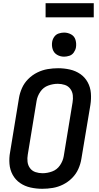

<svg xmlns="http://www.w3.org/2000/svg" viewBox="-20 -1168 616 1196"><path d="M243 8Q276 8 309 2.5Q342 -3 373 -18.5Q404 -34 429 -59Q454 -84 468 -115.5Q482 -147 487 -179L543 -514Q549 -552 546 -588.5Q543 -625 526 -656Q509 -687 480 -707Q451 -727 415 -735Q379 -743 342 -743Q310 -743 277 -737.5Q244 -732 212.5 -716.5Q181 -701 156 -676Q131 -651 117 -619.5Q103 -588 98 -556L43 -221Q36 -184 39 -147Q42 -110 59 -79Q76 -48 105 -28Q134 -8 170 0Q206 8 243 8ZM245 -89Q222 -89 201 -96Q180 -103 167 -120.5Q154 -138 151.5 -160.5Q149 -183 153 -205L208 -540Q213 -570 231.5 -597Q250 -624 280 -635Q310 -646 340 -646Q363 -646 384 -639Q405 -632 418 -614.5Q431 -597 433.5 -575Q436 -553 432 -530L377 -195Q372 -165 353.5 -138Q335 -111 305 -100Q275 -89 245 -89ZM379 -815Q395 -815 412 -820.5Q429 -826 439.5 -841Q450 -856 453 -872Q457 -896 450.5 -919Q444 -942 423.5 -953.5Q403 -965 379 -965Q363 -965 346 -959.5Q329 -954 318.5 -939.5Q308 -925 305 -908Q301 -884 308 -861.5Q315 -839 335 -827Q355 -815 379 -815ZM264 -1060H564V-1148H264Z"/></svg>

Font: Iosevka Sparkle Semibold
Style: Italic
Weight: 600
Italic angle: -9°
Designer: Belleve Invis
Foundry: Belleve Invis
Version: Version 4.5.0; ttfautohint (v1.8.3)